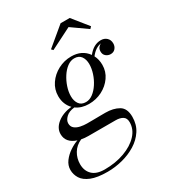

<svg xmlns="http://www.w3.org/2000/svg" viewBox="-262 -802 1072 1185"><g transform="rotate(-30 274.0 -210.0)"><path d="M388.5 -634.5 237 -558 226 -569.5 358 -679.5H423L511.5 -569.5L499 -556.5ZM261.5 -160Q209 -160 171.5 -187Q132 -183 110.8 -162.5Q89.5 -142 89.5 -120.5Q89.5 -97 105.2 -84.2Q121 -71.5 144.2 -66.8Q167.5 -62 189.5 -62Q207 -62 232.5 -62.2Q258 -62.5 282.2 -62.8Q306.5 -63 320.5 -63Q377 -63 415 -41Q453 -19 453 42Q453 96.5 426.2 137.5Q399.5 178.5 355.2 205.8Q311 233 258 246.5Q205 260 152.5 260Q78.5 260 35.8 242.5Q-7 225 -24.8 196.5Q-42.5 168 -42.5 135.5Q-42.5 103 -21.8 75.2Q-1 47.5 29 27.5Q59 7.5 86.5 -1.5Q15.5 -25 15.5 -86.5Q15.5 -129 55 -160.8Q94.5 -192.5 157.5 -199.5Q140 -217 130 -241.5Q120 -266 120 -296.5Q120 -344.5 146.8 -383.8Q173.5 -423 217.2 -446.2Q261 -469.5 311.5 -469.5Q387.5 -469.5 427.5 -413.5Q468 -465 519.5 -465Q545 -465 561.2 -449.8Q577.5 -434.5 577.5 -409.5Q577.5 -389 565 -374.2Q552.5 -359.5 531.5 -359.5Q513 -359.5 498.5 -371.2Q484 -383 484 -404Q484 -421 492.2 -432Q500.5 -443 512.5 -447.5Q471.5 -442.5 437 -398Q453 -367 453 -328.5Q453 -281 426.2 -242.8Q399.5 -204.5 356 -182.2Q312.5 -160 261.5 -160ZM251.5 -179.5Q277.5 -179.5 301.5 -197.5Q325.5 -215.5 344.5 -244.8Q363.5 -274 374.5 -307.8Q385.5 -341.5 385.5 -373Q385.5 -406 370 -428Q354.5 -450 321.5 -450Q295.5 -450 271.5 -432Q247.5 -414 228.8 -385Q210 -356 198.8 -322.2Q187.5 -288.5 187.5 -257Q187.5 -224 203 -201.8Q218.5 -179.5 251.5 -179.5ZM27 134.5Q27 181.5 56 210Q85 238.5 143.5 238.5Q221.5 238.5 284.8 215.2Q348 192 385 152.2Q422 112.5 422 62.5Q422 33 402.8 21Q383.5 9 352.5 9H159Q132.5 9 109.5 4.5Q69 22.5 48 57.5Q27 92.5 27 134.5Z"/></g></svg>

Font: Bodoni* 11pt
Style: Italic
Weight: 400
Italic angle: -13°
Version: Version 2.3